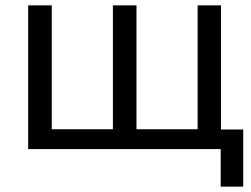

<svg xmlns="http://www.w3.org/2000/svg" viewBox="-20 -556 937 716"><path d="M803 140H887V-73H804V-536H717V-74H489V-536H401V-74H173V-536H85V0H803Z"/></svg>

Font: Noto Sans Math
Style: Regular
Weight: 400
Designer: Monotype Design Team, Delve Withrington, Jeff Kellem
Foundry: Monotype Imaging Inc., Delve Fonts LLC
Version: Version 3.000